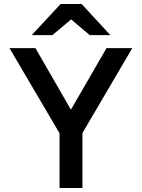

<svg xmlns="http://www.w3.org/2000/svg" viewBox="-20 -941 710 961"><path d="M278 0V-274L27.5 -700H157.5L335 -392L513 -700H642L392.5 -275V0ZM138.5 -765 283.5 -921H388.5L532.5 -765H429.5L336 -844L242 -765Z"/></svg>

Font: Overpass SemiBold
Style: Regular
Weight: 600
Designer: Delve Withrington, Dave Bailey, Thomas Jockin
Foundry: Delve Fonts LLC
Version: Version 4.000